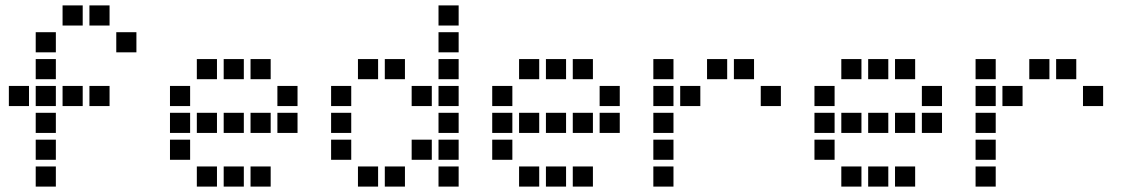

<svg xmlns="http://www.w3.org/2000/svg" viewBox="-20 -708 4240 715"><path d="M214 -688Q213 -688 213 -688Q213 -688 213 -687V-614Q213 -613 213 -613Q213 -613 214 -613H287Q288 -613 288 -613Q288 -613 288 -614V-687Q288 -688 288 -688Q288 -688 287 -688ZM314 -688Q313 -688 313 -688Q313 -688 313 -687V-614Q313 -613 313 -613Q313 -613 314 -613H387Q388 -613 388 -613Q388 -613 388 -614V-687Q388 -688 388 -688Q388 -688 387 -688ZM114 -588Q113 -588 113 -588Q113 -588 113 -587V-514Q113 -513 113 -513Q113 -513 114 -513H187Q188 -513 188 -513Q188 -513 188 -514V-587Q188 -588 188 -588Q188 -588 187 -588ZM414 -588Q413 -588 413 -588Q413 -588 413 -587V-514Q413 -513 413 -513Q413 -513 414 -513H487Q488 -513 488 -513Q488 -513 488 -514V-587Q488 -588 488 -588Q488 -588 487 -588ZM114 -488Q113 -488 113 -488Q113 -488 113 -487V-414Q113 -413 113 -413Q113 -413 114 -413H187Q188 -413 188 -413Q188 -413 188 -414V-487Q188 -488 188 -488Q188 -488 187 -488ZM14 -388Q13 -388 13 -388Q13 -388 13 -387V-314Q13 -313 13 -313Q13 -313 14 -313H87Q88 -313 88 -313Q88 -313 88 -314V-387Q88 -388 88 -388Q88 -388 87 -388ZM114 -388Q113 -388 113 -388Q113 -388 113 -387V-314Q113 -313 113 -313Q113 -313 114 -313H187Q188 -313 188 -313Q188 -313 188 -314V-387Q188 -388 188 -388Q188 -388 187 -388ZM214 -388Q213 -388 213 -388Q213 -388 213 -387V-314Q213 -313 213 -313Q213 -313 214 -313H287Q288 -313 288 -313Q288 -313 288 -314V-387Q288 -388 288 -388Q288 -388 287 -388ZM314 -388Q313 -388 313 -388Q313 -388 313 -387V-314Q313 -313 313 -313Q313 -313 314 -313H387Q388 -313 388 -313Q388 -313 388 -314V-387Q388 -388 388 -388Q388 -388 387 -388ZM114 -288Q113 -288 113 -288Q113 -288 113 -287V-214Q113 -213 113 -213Q113 -213 114 -213H187Q188 -213 188 -213Q188 -213 188 -214V-287Q188 -288 188 -288Q188 -288 187 -288ZM114 -188Q113 -188 113 -188Q113 -188 113 -187V-114Q113 -113 113 -113Q113 -113 114 -113H187Q188 -113 188 -113Q188 -113 188 -114V-187Q188 -188 188 -188Q188 -188 187 -188ZM114 -88Q113 -88 113 -88Q113 -88 113 -87V-14Q113 -13 113 -13Q113 -13 114 -13H187Q188 -13 188 -13Q188 -13 188 -14V-87Q188 -88 188 -88Q188 -88 187 -88Z M714 -488Q713 -488 713 -488Q713 -488 713 -487V-414Q713 -413 713 -413Q713 -413 714 -413H787Q788 -413 788 -413Q788 -413 788 -414V-487Q788 -488 788 -488Q788 -488 787 -488ZM814 -488Q813 -488 813 -488Q813 -488 813 -487V-414Q813 -413 813 -413Q813 -413 814 -413H887Q888 -413 888 -413Q888 -413 888 -414V-487Q888 -488 888 -488Q888 -488 887 -488ZM914 -488Q913 -488 913 -488Q913 -488 913 -487V-414Q913 -413 913 -413Q913 -413 914 -413H987Q988 -413 988 -413Q988 -413 988 -414V-487Q988 -488 988 -488Q988 -488 987 -488ZM614 -388Q613 -388 613 -388Q613 -388 613 -387V-314Q613 -313 613 -313Q613 -313 614 -313H687Q688 -313 688 -313Q688 -313 688 -314V-387Q688 -388 688 -388Q688 -388 687 -388ZM1014 -388Q1013 -388 1013 -388Q1013 -388 1013 -387V-314Q1013 -313 1013 -313Q1013 -313 1014 -313H1087Q1088 -313 1088 -313Q1088 -313 1088 -314V-387Q1088 -388 1088 -388Q1088 -388 1087 -388ZM614 -288Q613 -288 613 -288Q613 -288 613 -287V-214Q613 -213 613 -213Q613 -213 614 -213H687Q688 -213 688 -213Q688 -213 688 -214V-287Q688 -288 688 -288Q688 -288 687 -288ZM714 -288Q713 -288 713 -288Q713 -288 713 -287V-214Q713 -213 713 -213Q713 -213 714 -213H787Q788 -213 788 -213Q788 -213 788 -214V-287Q788 -288 788 -288Q788 -288 787 -288ZM814 -288Q813 -288 813 -288Q813 -288 813 -287V-214Q813 -213 813 -213Q813 -213 814 -213H887Q888 -213 888 -213Q888 -213 888 -214V-287Q888 -288 888 -288Q888 -288 887 -288ZM914 -288Q913 -288 913 -288Q913 -288 913 -287V-214Q913 -213 913 -213Q913 -213 914 -213H987Q988 -213 988 -213Q988 -213 988 -214V-287Q988 -288 988 -288Q988 -288 987 -288ZM1014 -288Q1013 -288 1013 -288Q1013 -288 1013 -287V-214Q1013 -213 1013 -213Q1013 -213 1014 -213H1087Q1088 -213 1088 -213Q1088 -213 1088 -214V-287Q1088 -288 1088 -288Q1088 -288 1087 -288ZM614 -188Q613 -188 613 -188Q613 -188 613 -187V-114Q613 -113 613 -113Q613 -113 614 -113H687Q688 -113 688 -113Q688 -113 688 -114V-187Q688 -188 688 -188Q688 -188 687 -188ZM714 -88Q713 -88 713 -88Q713 -88 713 -87V-14Q713 -13 713 -13Q713 -13 714 -13H787Q788 -13 788 -13Q788 -13 788 -14V-87Q788 -88 788 -88Q788 -88 787 -88ZM814 -88Q813 -88 813 -88Q813 -88 813 -87V-14Q813 -13 813 -13Q813 -13 814 -13H887Q888 -13 888 -13Q888 -13 888 -14V-87Q888 -88 888 -88Q888 -88 887 -88ZM914 -88Q913 -88 913 -88Q913 -88 913 -87V-14Q913 -13 913 -13Q913 -13 914 -13H987Q988 -13 988 -13Q988 -13 988 -14V-87Q988 -88 988 -88Q988 -88 987 -88Z M1614 -688Q1613 -688 1613 -688Q1613 -688 1613 -687V-614Q1613 -613 1613 -613Q1613 -613 1614 -613H1687Q1688 -613 1688 -613Q1688 -613 1688 -614V-687Q1688 -688 1688 -688Q1688 -688 1687 -688ZM1614 -588Q1613 -588 1613 -588Q1613 -588 1613 -587V-514Q1613 -513 1613 -513Q1613 -513 1614 -513H1687Q1688 -513 1688 -513Q1688 -513 1688 -514V-587Q1688 -588 1688 -588Q1688 -588 1687 -588ZM1314 -488Q1313 -488 1313 -488Q1313 -488 1313 -487V-414Q1313 -413 1313 -413Q1313 -413 1314 -413H1387Q1388 -413 1388 -413Q1388 -413 1388 -414V-487Q1388 -488 1388 -488Q1388 -488 1387 -488ZM1414 -488Q1413 -488 1413 -488Q1413 -488 1413 -487V-414Q1413 -413 1413 -413Q1413 -413 1414 -413H1487Q1488 -413 1488 -413Q1488 -413 1488 -414V-487Q1488 -488 1488 -488Q1488 -488 1487 -488ZM1614 -488Q1613 -488 1613 -488Q1613 -488 1613 -487V-414Q1613 -413 1613 -413Q1613 -413 1614 -413H1687Q1688 -413 1688 -413Q1688 -413 1688 -414V-487Q1688 -488 1688 -488Q1688 -488 1687 -488ZM1214 -388Q1213 -388 1213 -388Q1213 -388 1213 -387V-314Q1213 -313 1213 -313Q1213 -313 1214 -313H1287Q1288 -313 1288 -313Q1288 -313 1288 -314V-387Q1288 -388 1288 -388Q1288 -388 1287 -388ZM1514 -388Q1513 -388 1513 -388Q1513 -388 1513 -387V-314Q1513 -313 1513 -313Q1513 -313 1514 -313H1587Q1588 -313 1588 -313Q1588 -313 1588 -314V-387Q1588 -388 1588 -388Q1588 -388 1587 -388ZM1614 -388Q1613 -388 1613 -388Q1613 -388 1613 -387V-314Q1613 -313 1613 -313Q1613 -313 1614 -313H1687Q1688 -313 1688 -313Q1688 -313 1688 -314V-387Q1688 -388 1688 -388Q1688 -388 1687 -388ZM1214 -288Q1213 -288 1213 -288Q1213 -288 1213 -287V-214Q1213 -213 1213 -213Q1213 -213 1214 -213H1287Q1288 -213 1288 -213Q1288 -213 1288 -214V-287Q1288 -288 1288 -288Q1288 -288 1287 -288ZM1614 -288Q1613 -288 1613 -288Q1613 -288 1613 -287V-214Q1613 -213 1613 -213Q1613 -213 1614 -213H1687Q1688 -213 1688 -213Q1688 -213 1688 -214V-287Q1688 -288 1688 -288Q1688 -288 1687 -288ZM1214 -188Q1213 -188 1213 -188Q1213 -188 1213 -187V-114Q1213 -113 1213 -113Q1213 -113 1214 -113H1287Q1288 -113 1288 -113Q1288 -113 1288 -114V-187Q1288 -188 1288 -188Q1288 -188 1287 -188ZM1514 -188Q1513 -188 1513 -188Q1513 -188 1513 -187V-114Q1513 -113 1513 -113Q1513 -113 1514 -113H1587Q1588 -113 1588 -113Q1588 -113 1588 -114V-187Q1588 -188 1588 -188Q1588 -188 1587 -188ZM1614 -188Q1613 -188 1613 -188Q1613 -188 1613 -187V-114Q1613 -113 1613 -113Q1613 -113 1614 -113H1687Q1688 -113 1688 -113Q1688 -113 1688 -114V-187Q1688 -188 1688 -188Q1688 -188 1687 -188ZM1314 -88Q1313 -88 1313 -88Q1313 -88 1313 -87V-14Q1313 -13 1313 -13Q1313 -13 1314 -13H1387Q1388 -13 1388 -13Q1388 -13 1388 -14V-87Q1388 -88 1388 -88Q1388 -88 1387 -88ZM1414 -88Q1413 -88 1413 -88Q1413 -88 1413 -87V-14Q1413 -13 1413 -13Q1413 -13 1414 -13H1487Q1488 -13 1488 -13Q1488 -13 1488 -14V-87Q1488 -88 1488 -88Q1488 -88 1487 -88ZM1614 -88Q1613 -88 1613 -88Q1613 -88 1613 -87V-14Q1613 -13 1613 -13Q1613 -13 1614 -13H1687Q1688 -13 1688 -13Q1688 -13 1688 -14V-87Q1688 -88 1688 -88Q1688 -88 1687 -88Z M1914 -488Q1913 -488 1913 -488Q1913 -488 1913 -487V-414Q1913 -413 1913 -413Q1913 -413 1914 -413H1987Q1988 -413 1988 -413Q1988 -413 1988 -414V-487Q1988 -488 1988 -488Q1988 -488 1987 -488ZM2014 -488Q2013 -488 2013 -488Q2013 -488 2013 -487V-414Q2013 -413 2013 -413Q2013 -413 2014 -413H2087Q2088 -413 2088 -413Q2088 -413 2088 -414V-487Q2088 -488 2088 -488Q2088 -488 2087 -488ZM2114 -488Q2113 -488 2113 -488Q2113 -488 2113 -487V-414Q2113 -413 2113 -413Q2113 -413 2114 -413H2187Q2188 -413 2188 -413Q2188 -413 2188 -414V-487Q2188 -488 2188 -488Q2188 -488 2187 -488ZM1814 -388Q1813 -388 1813 -388Q1813 -388 1813 -387V-314Q1813 -313 1813 -313Q1813 -313 1814 -313H1887Q1888 -313 1888 -313Q1888 -313 1888 -314V-387Q1888 -388 1888 -388Q1888 -388 1887 -388ZM2214 -388Q2213 -388 2213 -388Q2213 -388 2213 -387V-314Q2213 -313 2213 -313Q2213 -313 2214 -313H2287Q2288 -313 2288 -313Q2288 -313 2288 -314V-387Q2288 -388 2288 -388Q2288 -388 2287 -388ZM1814 -288Q1813 -288 1813 -288Q1813 -288 1813 -287V-214Q1813 -213 1813 -213Q1813 -213 1814 -213H1887Q1888 -213 1888 -213Q1888 -213 1888 -214V-287Q1888 -288 1888 -288Q1888 -288 1887 -288ZM1914 -288Q1913 -288 1913 -288Q1913 -288 1913 -287V-214Q1913 -213 1913 -213Q1913 -213 1914 -213H1987Q1988 -213 1988 -213Q1988 -213 1988 -214V-287Q1988 -288 1988 -288Q1988 -288 1987 -288ZM2014 -288Q2013 -288 2013 -288Q2013 -288 2013 -287V-214Q2013 -213 2013 -213Q2013 -213 2014 -213H2087Q2088 -213 2088 -213Q2088 -213 2088 -214V-287Q2088 -288 2088 -288Q2088 -288 2087 -288ZM2114 -288Q2113 -288 2113 -288Q2113 -288 2113 -287V-214Q2113 -213 2113 -213Q2113 -213 2114 -213H2187Q2188 -213 2188 -213Q2188 -213 2188 -214V-287Q2188 -288 2188 -288Q2188 -288 2187 -288ZM2214 -288Q2213 -288 2213 -288Q2213 -288 2213 -287V-214Q2213 -213 2213 -213Q2213 -213 2214 -213H2287Q2288 -213 2288 -213Q2288 -213 2288 -214V-287Q2288 -288 2288 -288Q2288 -288 2287 -288ZM1814 -188Q1813 -188 1813 -188Q1813 -188 1813 -187V-114Q1813 -113 1813 -113Q1813 -113 1814 -113H1887Q1888 -113 1888 -113Q1888 -113 1888 -114V-187Q1888 -188 1888 -188Q1888 -188 1887 -188ZM1914 -88Q1913 -88 1913 -88Q1913 -88 1913 -87V-14Q1913 -13 1913 -13Q1913 -13 1914 -13H1987Q1988 -13 1988 -13Q1988 -13 1988 -14V-87Q1988 -88 1988 -88Q1988 -88 1987 -88ZM2014 -88Q2013 -88 2013 -88Q2013 -88 2013 -87V-14Q2013 -13 2013 -13Q2013 -13 2014 -13H2087Q2088 -13 2088 -13Q2088 -13 2088 -14V-87Q2088 -88 2088 -88Q2088 -88 2087 -88ZM2114 -88Q2113 -88 2113 -88Q2113 -88 2113 -87V-14Q2113 -13 2113 -13Q2113 -13 2114 -13H2187Q2188 -13 2188 -13Q2188 -13 2188 -14V-87Q2188 -88 2188 -88Q2188 -88 2187 -88Z M2414 -488Q2413 -488 2413 -488Q2413 -488 2413 -487V-414Q2413 -413 2413 -413Q2413 -413 2414 -413H2487Q2488 -413 2488 -413Q2488 -413 2488 -414V-487Q2488 -488 2488 -488Q2488 -488 2487 -488ZM2614 -488Q2613 -488 2613 -488Q2613 -488 2613 -487V-414Q2613 -413 2613 -413Q2613 -413 2614 -413H2687Q2688 -413 2688 -413Q2688 -413 2688 -414V-487Q2688 -488 2688 -488Q2688 -488 2687 -488ZM2714 -488Q2713 -488 2713 -488Q2713 -488 2713 -487V-414Q2713 -413 2713 -413Q2713 -413 2714 -413H2787Q2788 -413 2788 -413Q2788 -413 2788 -414V-487Q2788 -488 2788 -488Q2788 -488 2787 -488ZM2414 -388Q2413 -388 2413 -388Q2413 -388 2413 -387V-314Q2413 -313 2413 -313Q2413 -313 2414 -313H2487Q2488 -313 2488 -313Q2488 -313 2488 -314V-387Q2488 -388 2488 -388Q2488 -388 2487 -388ZM2514 -388Q2513 -388 2513 -388Q2513 -388 2513 -387V-314Q2513 -313 2513 -313Q2513 -313 2514 -313H2587Q2588 -313 2588 -313Q2588 -313 2588 -314V-387Q2588 -388 2588 -388Q2588 -388 2587 -388ZM2814 -388Q2813 -388 2813 -388Q2813 -388 2813 -387V-314Q2813 -313 2813 -313Q2813 -313 2814 -313H2887Q2888 -313 2888 -313Q2888 -313 2888 -314V-387Q2888 -388 2888 -388Q2888 -388 2887 -388ZM2414 -288Q2413 -288 2413 -288Q2413 -288 2413 -287V-214Q2413 -213 2413 -213Q2413 -213 2414 -213H2487Q2488 -213 2488 -213Q2488 -213 2488 -214V-287Q2488 -288 2488 -288Q2488 -288 2487 -288ZM2414 -188Q2413 -188 2413 -188Q2413 -188 2413 -187V-114Q2413 -113 2413 -113Q2413 -113 2414 -113H2487Q2488 -113 2488 -113Q2488 -113 2488 -114V-187Q2488 -188 2488 -188Q2488 -188 2487 -188ZM2414 -88Q2413 -88 2413 -88Q2413 -88 2413 -87V-14Q2413 -13 2413 -13Q2413 -13 2414 -13H2487Q2488 -13 2488 -13Q2488 -13 2488 -14V-87Q2488 -88 2488 -88Q2488 -88 2487 -88Z M3114 -488Q3113 -488 3113 -488Q3113 -488 3113 -487V-414Q3113 -413 3113 -413Q3113 -413 3114 -413H3187Q3188 -413 3188 -413Q3188 -413 3188 -414V-487Q3188 -488 3188 -488Q3188 -488 3187 -488ZM3214 -488Q3213 -488 3213 -488Q3213 -488 3213 -487V-414Q3213 -413 3213 -413Q3213 -413 3214 -413H3287Q3288 -413 3288 -413Q3288 -413 3288 -414V-487Q3288 -488 3288 -488Q3288 -488 3287 -488ZM3314 -488Q3313 -488 3313 -488Q3313 -488 3313 -487V-414Q3313 -413 3313 -413Q3313 -413 3314 -413H3387Q3388 -413 3388 -413Q3388 -413 3388 -414V-487Q3388 -488 3388 -488Q3388 -488 3387 -488ZM3014 -388Q3013 -388 3013 -388Q3013 -388 3013 -387V-314Q3013 -313 3013 -313Q3013 -313 3014 -313H3087Q3088 -313 3088 -313Q3088 -313 3088 -314V-387Q3088 -388 3088 -388Q3088 -388 3087 -388ZM3414 -388Q3413 -388 3413 -388Q3413 -388 3413 -387V-314Q3413 -313 3413 -313Q3413 -313 3414 -313H3487Q3488 -313 3488 -313Q3488 -313 3488 -314V-387Q3488 -388 3488 -388Q3488 -388 3487 -388ZM3014 -288Q3013 -288 3013 -288Q3013 -288 3013 -287V-214Q3013 -213 3013 -213Q3013 -213 3014 -213H3087Q3088 -213 3088 -213Q3088 -213 3088 -214V-287Q3088 -288 3088 -288Q3088 -288 3087 -288ZM3114 -288Q3113 -288 3113 -288Q3113 -288 3113 -287V-214Q3113 -213 3113 -213Q3113 -213 3114 -213H3187Q3188 -213 3188 -213Q3188 -213 3188 -214V-287Q3188 -288 3188 -288Q3188 -288 3187 -288ZM3214 -288Q3213 -288 3213 -288Q3213 -288 3213 -287V-214Q3213 -213 3213 -213Q3213 -213 3214 -213H3287Q3288 -213 3288 -213Q3288 -213 3288 -214V-287Q3288 -288 3288 -288Q3288 -288 3287 -288ZM3314 -288Q3313 -288 3313 -288Q3313 -288 3313 -287V-214Q3313 -213 3313 -213Q3313 -213 3314 -213H3387Q3388 -213 3388 -213Q3388 -213 3388 -214V-287Q3388 -288 3388 -288Q3388 -288 3387 -288ZM3414 -288Q3413 -288 3413 -288Q3413 -288 3413 -287V-214Q3413 -213 3413 -213Q3413 -213 3414 -213H3487Q3488 -213 3488 -213Q3488 -213 3488 -214V-287Q3488 -288 3488 -288Q3488 -288 3487 -288ZM3014 -188Q3013 -188 3013 -188Q3013 -188 3013 -187V-114Q3013 -113 3013 -113Q3013 -113 3014 -113H3087Q3088 -113 3088 -113Q3088 -113 3088 -114V-187Q3088 -188 3088 -188Q3088 -188 3087 -188ZM3114 -88Q3113 -88 3113 -88Q3113 -88 3113 -87V-14Q3113 -13 3113 -13Q3113 -13 3114 -13H3187Q3188 -13 3188 -13Q3188 -13 3188 -14V-87Q3188 -88 3188 -88Q3188 -88 3187 -88ZM3214 -88Q3213 -88 3213 -88Q3213 -88 3213 -87V-14Q3213 -13 3213 -13Q3213 -13 3214 -13H3287Q3288 -13 3288 -13Q3288 -13 3288 -14V-87Q3288 -88 3288 -88Q3288 -88 3287 -88ZM3314 -88Q3313 -88 3313 -88Q3313 -88 3313 -87V-14Q3313 -13 3313 -13Q3313 -13 3314 -13H3387Q3388 -13 3388 -13Q3388 -13 3388 -14V-87Q3388 -88 3388 -88Q3388 -88 3387 -88Z M3614 -488Q3613 -488 3613 -488Q3613 -488 3613 -487V-414Q3613 -413 3613 -413Q3613 -413 3614 -413H3687Q3688 -413 3688 -413Q3688 -413 3688 -414V-487Q3688 -488 3688 -488Q3688 -488 3687 -488ZM3814 -488Q3813 -488 3813 -488Q3813 -488 3813 -487V-414Q3813 -413 3813 -413Q3813 -413 3814 -413H3887Q3888 -413 3888 -413Q3888 -413 3888 -414V-487Q3888 -488 3888 -488Q3888 -488 3887 -488ZM3914 -488Q3913 -488 3913 -488Q3913 -488 3913 -487V-414Q3913 -413 3913 -413Q3913 -413 3914 -413H3987Q3988 -413 3988 -413Q3988 -413 3988 -414V-487Q3988 -488 3988 -488Q3988 -488 3987 -488ZM3614 -388Q3613 -388 3613 -388Q3613 -388 3613 -387V-314Q3613 -313 3613 -313Q3613 -313 3614 -313H3687Q3688 -313 3688 -313Q3688 -313 3688 -314V-387Q3688 -388 3688 -388Q3688 -388 3687 -388ZM3714 -388Q3713 -388 3713 -388Q3713 -388 3713 -387V-314Q3713 -313 3713 -313Q3713 -313 3714 -313H3787Q3788 -313 3788 -313Q3788 -313 3788 -314V-387Q3788 -388 3788 -388Q3788 -388 3787 -388ZM4014 -388Q4013 -388 4013 -388Q4013 -388 4013 -387V-314Q4013 -313 4013 -313Q4013 -313 4014 -313H4087Q4088 -313 4088 -313Q4088 -313 4088 -314V-387Q4088 -388 4088 -388Q4088 -388 4087 -388ZM3614 -288Q3613 -288 3613 -288Q3613 -288 3613 -287V-214Q3613 -213 3613 -213Q3613 -213 3614 -213H3687Q3688 -213 3688 -213Q3688 -213 3688 -214V-287Q3688 -288 3688 -288Q3688 -288 3687 -288ZM3614 -188Q3613 -188 3613 -188Q3613 -188 3613 -187V-114Q3613 -113 3613 -113Q3613 -113 3614 -113H3687Q3688 -113 3688 -113Q3688 -113 3688 -114V-187Q3688 -188 3688 -188Q3688 -188 3687 -188ZM3614 -88Q3613 -88 3613 -88Q3613 -88 3613 -87V-14Q3613 -13 3613 -13Q3613 -13 3614 -13H3687Q3688 -13 3688 -13Q3688 -13 3688 -14V-87Q3688 -88 3688 -88Q3688 -88 3687 -88Z"/></svg>

Font: Doto
Style: Bold
Weight: 700
Monospace: yes
Version: Version 1.000